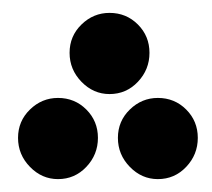

<svg xmlns="http://www.w3.org/2000/svg" viewBox="-20 -252 329 298"><path d="M150 -106Q125 -106 106.5 -125Q88 -144 88 -170Q88 -196 106.5 -214Q125 -232 150 -232Q176 -232 194 -214Q212 -196 212 -170Q212 -144 194 -125Q176 -106 150 -106ZM70 26Q45 26 26.5 7Q8 -12 8 -38Q8 -64 26.5 -82Q45 -100 70 -100Q96 -100 114 -82Q132 -64 132 -38Q132 -12 114 7Q96 26 70 26ZM225 26Q200 26 181.5 7Q163 -12 163 -38Q163 -64 181.5 -82Q200 -100 225 -100Q251 -100 269 -82Q287 -64 287 -38Q287 -12 269 7Q251 26 225 26Z"/></svg>

Font: Farlight84_Sys_V01
Style: Bold
Weight: 700
Designer: Monotype Design Team, Nadine Chahine and Nizar Qandah
Foundry: Monotype Imaging Inc.
Version: Version 2.004;October 31, 2024;FontCreator 14.0.0.2814 64-bi